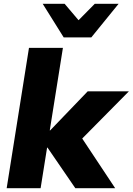

<svg xmlns="http://www.w3.org/2000/svg" viewBox="-20 -987 696 1007"><path d="M15 0 132 -736H310L241 -303H243L440 -508H656L387 -236V-297L584 0H375L229 -213H227L193 0ZM314 -791 204 -967H319L392 -881L477 -967H602L459 -791Z"/></svg>

Font: Mulish ExtraLight Black
Style: Italic
Weight: 900
Italic angle: -9°
Version: Version 3.603